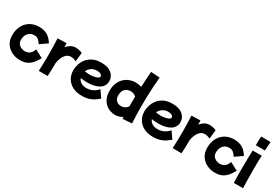

<svg xmlns="http://www.w3.org/2000/svg" viewBox="54 -1949 4507 3151"><g transform="rotate(30 2308.0 -374.0)"><path d="M342 81Q258 81 187 46Q116 11 73 -54.5Q30 -120 30 -211Q30 -313 70 -390Q110 -467 182 -509.5Q254 -552 350 -552Q442 -552 506 -514.5Q570 -477 620 -396L481 -300Q453 -345 424 -368.5Q395 -392 345 -392Q277 -392 235 -344.5Q193 -297 193 -218Q193 -172 215.5 -143Q238 -114 271 -100Q304 -86 333 -86Q363 -86 391 -93.5Q419 -101 444 -127Q469 -153 489 -206L639 -126Q609 -71 572 -24Q535 23 480.5 52Q426 81 342 81Z M701 78Q705 -5 707 -88Q709 -171 709 -252Q708 -326 706.5 -398.5Q705 -471 701 -539L869 -544Q870 -507 872 -468Q904 -508 946.5 -532.5Q989 -557 1044 -557Q1065 -557 1098 -551Q1131 -545 1165 -528L1146 -359Q1121 -374 1092.5 -380.5Q1064 -387 1045 -387Q981 -387 936.5 -329.5Q892 -272 876 -170Q876 -100 874.5 -36.5Q873 27 869 78Z M1508 80Q1412 80 1339.5 42.5Q1267 5 1226.5 -62Q1186 -129 1186 -217Q1186 -270 1204 -328.5Q1222 -387 1262 -438Q1302 -489 1367.5 -521Q1433 -553 1527 -553Q1595 -553 1641.5 -538Q1688 -523 1717.5 -499Q1747 -475 1762.5 -448Q1778 -421 1783.5 -396.5Q1789 -372 1789 -356Q1789 -259 1707.5 -206.5Q1626 -154 1477 -154Q1443 -154 1412.5 -157Q1382 -160 1356 -164Q1375 -114 1419 -90.5Q1463 -67 1510 -67Q1578 -67 1630 -91.5Q1682 -116 1728 -167L1817 -39Q1785 -13 1745.5 15Q1706 43 1649 61.5Q1592 80 1508 80ZM1530 -403Q1471 -403 1426 -373Q1381 -343 1360 -294Q1385 -290 1409.5 -287.5Q1434 -285 1458 -285Q1480 -285 1508.5 -289Q1537 -293 1564.5 -301Q1592 -309 1610 -321.5Q1628 -334 1628 -351Q1628 -359 1620 -371Q1612 -383 1591 -393Q1570 -403 1530 -403Z M2146 79Q2094 79 2044.5 61Q1995 43 1955.5 5.5Q1916 -32 1893 -88.5Q1870 -145 1870 -221Q1870 -307 1896.5 -369.5Q1923 -432 1967 -472.5Q2011 -513 2065 -533Q2119 -553 2173 -553Q2205 -553 2234 -548.5Q2263 -544 2288 -536Q2291 -609 2295.5 -683Q2300 -757 2306 -829L2474 -818Q2466 -735 2460 -639.5Q2454 -544 2451.5 -445Q2449 -346 2449 -252Q2449 -164 2451.5 -84.5Q2454 -5 2458 60L2285 73Q2284 54 2284 36Q2255 55 2220.5 67Q2186 79 2146 79ZM2031 -230Q2031 -178 2051 -148.5Q2071 -119 2100 -107Q2129 -95 2156 -95Q2188 -95 2220 -109Q2252 -123 2280 -158Q2280 -170 2280 -181Q2280 -262 2282 -347Q2235 -388 2180 -388Q2157 -388 2131 -381Q2105 -374 2082.5 -356.5Q2060 -339 2045.5 -308.5Q2031 -278 2031 -230Z M2856 80Q2760 80 2687.5 42.5Q2615 5 2574.5 -62Q2534 -129 2534 -217Q2534 -270 2552 -328.5Q2570 -387 2610 -438Q2650 -489 2715.5 -521Q2781 -553 2875 -553Q2943 -553 2989.5 -538Q3036 -523 3065.5 -499Q3095 -475 3110.5 -448Q3126 -421 3131.5 -396.5Q3137 -372 3137 -356Q3137 -259 3055.5 -206.5Q2974 -154 2825 -154Q2791 -154 2760.5 -157Q2730 -160 2704 -164Q2723 -114 2767 -90.5Q2811 -67 2858 -67Q2926 -67 2978 -91.5Q3030 -116 3076 -167L3165 -39Q3133 -13 3093.5 15Q3054 43 2997 61.5Q2940 80 2856 80ZM2878 -403Q2819 -403 2774 -373Q2729 -343 2708 -294Q2733 -290 2757.5 -287.5Q2782 -285 2806 -285Q2828 -285 2856.5 -289Q2885 -293 2912.5 -301Q2940 -309 2958 -321.5Q2976 -334 2976 -351Q2976 -359 2968 -371Q2960 -383 2939 -393Q2918 -403 2878 -403Z M3238 78Q3242 -5 3244 -88Q3246 -171 3246 -252Q3245 -326 3243.5 -398.5Q3242 -471 3238 -539L3406 -544Q3407 -507 3409 -468Q3441 -508 3483.5 -532.5Q3526 -557 3581 -557Q3602 -557 3635 -551Q3668 -545 3702 -528L3683 -359Q3658 -374 3629.5 -380.5Q3601 -387 3582 -387Q3518 -387 3473.5 -329.5Q3429 -272 3413 -170Q3413 -100 3411.5 -36.5Q3410 27 3406 78Z M4037 81Q3953 81 3882 46Q3811 11 3768 -54.5Q3725 -120 3725 -211Q3725 -313 3765 -390Q3805 -467 3877 -509.5Q3949 -552 4045 -552Q4137 -552 4201 -514.5Q4265 -477 4315 -396L4176 -300Q4148 -345 4119 -368.5Q4090 -392 4040 -392Q3972 -392 3930 -344.5Q3888 -297 3888 -218Q3888 -172 3910.5 -143Q3933 -114 3966 -100Q3999 -86 4028 -86Q4058 -86 4086 -93.5Q4114 -101 4139 -127Q4164 -153 4184 -206L4334 -126Q4304 -71 4267 -24Q4230 23 4175.5 52Q4121 81 4037 81Z M4397 -646Q4397 -655 4396.5 -664.5Q4396 -674 4396 -686Q4396 -718 4398 -754Q4400 -790 4402 -815L4580 -812Q4577 -778 4573.5 -735Q4570 -692 4569 -646ZM4393 70Q4390 8 4389 -62.5Q4388 -133 4388 -204Q4388 -297 4390 -385Q4392 -473 4395 -545L4567 -546Q4563 -500 4562 -432.5Q4561 -365 4561 -291Q4561 -218 4562 -147Q4563 -76 4564.5 -18.5Q4566 39 4567 70Z"/></g></svg>

Font: KN Bobohei
Style: Bold
Weight: 700
Designer: Kingnam Type Foundry
Version: Version 1.710;March 18, 2023